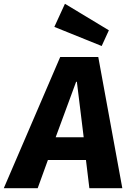

<svg xmlns="http://www.w3.org/2000/svg" viewBox="-71 -994 686 1014"><path d="M401 0H575L448 -693H247L-51 0H128L182 -149H383ZM331 -562H335L371 -269H223ZM504 -834 272 -974 216 -852 466 -751Z"/></svg>

Font: Fira Sans OT
Style: Bold Italic
Weight: 700
Italic angle: -8°
Designer: Carrois Corporate & Edenspiekermann
Foundry: Carrois Corporate GbR & Edenspiekermann AG
Version: Version 2.001